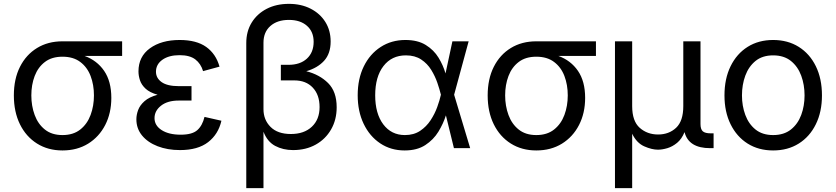

<svg xmlns="http://www.w3.org/2000/svg" viewBox="-20 -757 4270 981"><path d="M299.3 11.7Q225.1 11.7 168.9 -23.7Q112.8 -59.1 81.8 -122.3Q50.8 -185.5 50.8 -269.5Q50.8 -353.5 82 -415.5Q113.3 -477.5 169.2 -511.7Q225.1 -545.9 299.3 -545.9H604V-471.2H412.1Q475.6 -448.2 512.2 -394.8Q548.8 -341.3 548.8 -256.8Q548.8 -179.2 517.6 -118.4Q486.3 -57.6 430.2 -22.9Q374 11.7 299.3 11.7ZM299.3 -467.3Q244.6 -467.3 209.5 -440.4Q174.3 -413.6 157.2 -368.7Q140.1 -323.7 140.1 -269.5Q140.1 -215.8 157.2 -169.4Q174.3 -123 209.5 -95Q244.6 -66.9 299.3 -66.9Q354.5 -66.9 390.1 -95.2Q425.8 -123.5 442.9 -169.7Q460 -215.8 460 -269.5Q460 -323.7 442.9 -368.7Q425.8 -413.6 390.1 -440.4Q354.5 -467.3 299.3 -467.3Z M899.4 9.8Q835.9 9.8 785.4 -9.8Q734.9 -29.3 705.8 -64.7Q676.8 -100.1 676.8 -147.5Q676.8 -170.4 685.8 -194.8Q694.8 -219.2 718.5 -240.2Q742.2 -261.2 785.2 -272.9Q745.1 -284.2 724.1 -303.7Q703.1 -323.2 695.3 -346.4Q687.5 -369.6 687.5 -392.1Q687.5 -467.8 746.1 -510.3Q804.7 -552.7 897.9 -552.7Q983.9 -552.7 1033.7 -517.1Q1083.5 -481.4 1101.6 -416.5L1017.6 -393.6Q1006.3 -431.6 978 -453.4Q949.7 -475.1 897.5 -475.1Q842.8 -475.1 809.8 -451.7Q776.9 -428.2 776.9 -390.6Q776.9 -357.9 805.9 -337.4Q835 -316.9 893.1 -316.9H958.5V-243.2H893.1Q835.9 -243.2 802.7 -217Q769.5 -190.9 769.5 -153.3Q769.5 -115.7 805.9 -92.3Q842.3 -68.8 903.3 -68.8Q961.9 -68.8 988 -92Q1014.2 -115.2 1024.9 -159.7L1111.3 -140.1Q1095.7 -71.3 1043.5 -30.8Q991.2 9.8 899.4 9.8Z M1238.3 204.1V-537.1Q1238.3 -596.7 1265.9 -641.6Q1293.5 -686.5 1342.5 -711.9Q1391.6 -737.3 1456.1 -737.3Q1519 -737.3 1567.1 -712.6Q1615.2 -688 1642.3 -644.8Q1669.4 -601.6 1669.4 -544.9Q1669.4 -483.4 1636 -446.5Q1602.5 -409.7 1544.9 -393.1Q1612.8 -376 1656.5 -332.5Q1700.2 -289.1 1700.2 -209Q1700.2 -145 1671.6 -95.5Q1643.1 -45.9 1593 -18.1Q1543 9.8 1477.5 9.8Q1425.8 9.8 1385.7 -11.7Q1345.7 -33.2 1326.2 -84V204.1ZM1466.3 -72.3Q1533.7 -72.3 1573.2 -109.4Q1612.8 -146.5 1612.8 -210Q1612.8 -272.5 1578.1 -309.3Q1543.5 -346.2 1483.9 -346.2H1415V-425.8H1454.6Q1513.7 -425.8 1548.1 -457.5Q1582.5 -489.3 1582.5 -543.5Q1582.5 -595.2 1548.3 -625.2Q1514.2 -655.3 1456.1 -655.3Q1396.5 -655.3 1361.3 -624Q1326.2 -592.8 1326.2 -539.1V-199.2Q1326.2 -145 1362.3 -108.6Q1398.4 -72.3 1466.3 -72.3Z M2047.4 11.7Q1977.1 11.7 1922.9 -24.4Q1868.7 -60.5 1838.1 -124.3Q1807.6 -188 1807.6 -270.5Q1807.6 -354 1838.6 -417.5Q1869.6 -481 1924.8 -516.8Q1980 -552.7 2051.3 -552.7Q2114.3 -552.7 2155.5 -527.1Q2196.8 -501.5 2220.7 -462.2Q2244.6 -422.9 2256.3 -381.8L2291.5 -545.9H2374.5L2300.3 -272.9L2382.3 0H2299.3L2258.3 -167.5Q2245.1 -125.5 2220 -84.2Q2194.8 -43 2152.8 -15.6Q2110.8 11.7 2047.4 11.7ZM2232.9 -272.9 2232.4 -274.4Q2226.1 -300.3 2214.6 -334Q2203.1 -367.7 2183.3 -399.9Q2163.6 -432.1 2131.8 -453.1Q2100.1 -474.1 2053.7 -474.1Q1981.4 -474.1 1939.2 -419.4Q1897 -364.7 1897 -270Q1897 -176.8 1938.2 -121.8Q1979.5 -66.9 2048.8 -66.9Q2094.2 -66.9 2126.5 -88.4Q2158.7 -109.9 2180.2 -142.8Q2201.7 -175.8 2214.1 -210.4Q2226.6 -245.1 2232.4 -271.5Z M2720.2 11.7Q2646 11.7 2589.8 -23.7Q2533.7 -59.1 2502.7 -122.3Q2471.7 -185.5 2471.7 -269.5Q2471.7 -353.5 2502.9 -415.5Q2534.2 -477.5 2590.1 -511.7Q2646 -545.9 2720.2 -545.9H3024.9V-471.2H2833Q2896.5 -448.2 2933.1 -394.8Q2969.7 -341.3 2969.7 -256.8Q2969.7 -179.2 2938.5 -118.4Q2907.2 -57.6 2851.1 -22.9Q2794.9 11.7 2720.2 11.7ZM2720.2 -467.3Q2665.5 -467.3 2630.4 -440.4Q2595.2 -413.6 2578.1 -368.7Q2561 -323.7 2561 -269.5Q2561 -215.8 2578.1 -169.4Q2595.2 -123 2630.4 -95Q2665.5 -66.9 2720.2 -66.9Q2775.4 -66.9 2811 -95.2Q2846.7 -123.5 2863.8 -169.7Q2880.9 -215.8 2880.9 -269.5Q2880.9 -323.7 2863.8 -368.7Q2846.7 -413.6 2811 -440.4Q2775.4 -467.3 2720.2 -467.3Z M3122.1 204.1V-545.9H3210V-214.8Q3210 -138.2 3248.5 -104Q3287.1 -69.8 3342.3 -69.8Q3397.9 -69.8 3434.6 -104.2Q3471.2 -138.7 3471.2 -214.8V-545.9H3559.1V-123.5Q3559.1 -96.7 3570.8 -86.2Q3582.5 -75.7 3611.8 -75.7H3626V0H3608.4Q3498.5 0 3477.5 -82Q3463.4 -46.9 3439.7 -27.3Q3416 -7.8 3389.9 0Q3363.8 7.8 3341.8 7.8Q3310.5 7.8 3271.7 -9.3Q3232.9 -26.4 3210 -73.7V204.1Z M3930.2 11.7Q3856 11.7 3800 -23.4Q3744.1 -58.6 3712.9 -122.1Q3681.6 -185.5 3681.6 -269.5Q3681.6 -355 3712.9 -418.7Q3744.1 -482.4 3800 -517.6Q3856 -552.7 3930.2 -552.7Q4004.9 -552.7 4061 -517.6Q4117.2 -482.4 4148.4 -418.7Q4179.7 -355 4179.7 -269.5Q4179.7 -185.5 4148.4 -122.1Q4117.2 -58.6 4061 -23.4Q4004.9 11.7 3930.2 11.7ZM3930.2 -66.9Q3985.4 -66.9 4021 -95.2Q4056.6 -123.5 4073.7 -169.7Q4090.8 -215.8 4090.8 -269.5Q4090.8 -323.7 4073.7 -370.4Q4056.6 -417 4021 -445.6Q3985.4 -474.1 3930.2 -474.1Q3875.5 -474.1 3840.3 -445.6Q3805.2 -417 3788.1 -370.6Q3771 -324.2 3771 -269.5Q3771 -215.8 3788.1 -169.7Q3805.2 -123.5 3840.3 -95.2Q3875.5 -66.9 3930.2 -66.9Z"/></svg>

Font: Inter-Regular
Style: Regular
Weight: 400
Designer: Rasmus Andersson
Foundry: rsms
Version: Version 4.000;git-a52131595